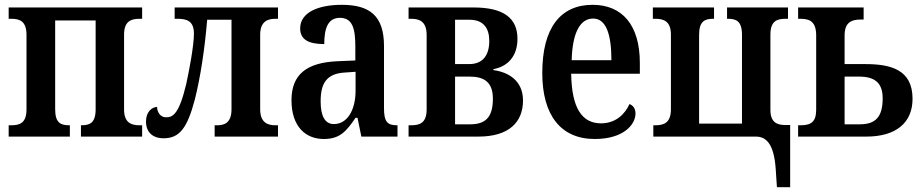

<svg xmlns="http://www.w3.org/2000/svg" viewBox="-20 -567 3834 797"><path d="M16 0H270V-47H267C233 -47 209 -56 209 -113V-482H377V-113C377 -56 352 -47 318 -47H316V0H570V-47H559C524 -47 495 -58 495 -113V-423C495 -479 524 -489 559 -489H570V-536H16V-489H27C62 -489 90 -479 90 -422V-113C90 -56 62 -47 27 -47H16Z M659 7C724 7 757 -33 789 -155C812 -246 830 -365 840 -485H941V-113C941 -55 909 -47 882 -47H871V0H1134V-47H1123C1095 -47 1060 -55 1060 -113V-423C1060 -481 1095 -489 1123 -489H1134V-536H705V-489H716C756 -489 785 -480 785 -427C785 -377 765 -273 753 -218C723 -92 697 -80 669 -80C645 -80 632 -103 632 -123C612 -123 586 -104 586 -63C586 -19 613 7 659 7Z M1324 10C1392 10 1418 -23 1456 -78H1464L1480 0H1630V-47H1627C1587 -47 1574 -63 1574 -118V-376C1574 -501 1515 -547 1399 -547C1300 -547 1226 -515 1226 -449C1226 -404 1259 -384 1326 -384C1326 -449 1341 -493 1391 -493C1444 -493 1455 -447 1455 -373V-316L1384 -313C1254 -308 1190 -259 1190 -151C1190 -41 1249 10 1324 10ZM1366 -52C1328 -52 1311 -87 1311 -146C1311 -222 1336 -262 1413 -266L1456 -269V-191C1456 -109 1421 -52 1366 -52Z M1676 0H1966C2093 0 2151 -60 2151 -150C2151 -230 2094 -267 2028 -276V-280C2084 -290 2128 -330 2128 -406C2128 -490 2073 -536 1946 -536H1676V-489H1687C1721 -489 1751 -478 1751 -422V-113C1751 -56 1722 -47 1687 -47H1676ZM1869 -301V-485H1929C1987 -485 2011 -450 2011 -397C2011 -340 1986 -301 1928 -301ZM1869 -51V-249H1929C1989 -249 2026 -227 2026 -157C2026 -81 1996 -51 1932 -51Z M2449 10C2567 10 2618 -49 2618 -96C2618 -117 2607 -130 2593 -135C2573 -91 2534 -55 2475 -55C2396 -55 2353 -118 2351 -261H2636V-306C2636 -464 2562 -547 2440 -547C2307 -547 2231 -452 2231 -264C2231 -90 2307 10 2449 10ZM2353 -317C2356 -429 2387 -490 2442 -490C2497 -490 2518 -422 2518 -317Z M3205 210H3260V-48H3240C3204 -48 3178 -60 3178 -111V-423C3178 -480 3205 -489 3241 -489H3251V-536H2998V-489H3002C3035 -489 3060 -480 3060 -423V-54H2882V-423C2882 -479 2906 -489 2940 -489H2944V-536H2690V-489H2701C2736 -489 2765 -478 2765 -423V-114C2765 -58 2737 -47 2701 -47H2692V0H3118C3162 0 3193 33 3200 134Z M3293 0H3576C3699 0 3768 -57 3768 -157C3768 -278 3678 -301 3571 -301H3486V-420C3486 -473 3513 -486 3554 -486H3565V-536H3293V-489H3303C3343 -489 3368 -476 3368 -419V-112C3368 -62 3348 -47 3303 -47H3293ZM3486 -51V-249H3546C3609 -249 3644 -225 3644 -159C3644 -81 3614 -51 3549 -51Z"/></svg>

Font: Noto Serif Condensed Semi
Style: Regular
Weight: 600
Width: 3
Designer: Monotype Design Team
Foundry: Monotype Imaging Inc.
Version: Version 1.002